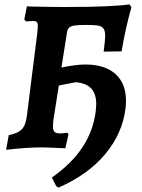

<svg xmlns="http://www.w3.org/2000/svg" viewBox="-20 -674 651 878"><path d="M556 -214Q556 -191 554 -179Q540 -63 460.5 31.5Q381 126 247 184L237 177L217 138Q307 75 357 -0.5Q407 -76 418 -167Q420 -189 420 -198Q420 -245 397 -269.5Q374 -294 326 -298L249 -283L224 -124Q222 -104 222 -97Q222 -79 229 -71.5Q236 -64 255 -64Q269 -64 288 -67L293 -60L279 4Q189 0 169 0Q103 0 8 11L20 -56Q62 -64 80 -83Q98 -102 103 -145L151 -527Q153 -549 153 -554Q153 -569 148 -573.5Q143 -578 130 -578Q121 -578 99 -576L91 -585L103 -645Q117 -645 125 -644Q217 -642 277 -642Q491 -642 572 -654L581 -641Q554 -546 536 -439L454 -438Q461 -492 461 -509Q461 -532 453.5 -543Q446 -554 428.5 -557Q411 -560 375 -560Q340 -560 322 -557.5Q304 -555 296 -547.5Q288 -540 286 -524L261 -365Q325 -379 371 -379Q459 -379 507.5 -336Q556 -293 556 -214Z"/></svg>

Font: Alegreya SC
Style: Bold Italic
Weight: 700
Italic angle: -7°
Designer: Juan Pablo del Peral
Foundry: Huerta Tipografica
Version: Version 2.007; ttfautohint (v1.6)